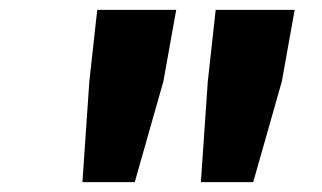

<svg xmlns="http://www.w3.org/2000/svg" viewBox="-20 -756 653 389"><path d="M161 -591 177 -736H337L311 -591L253 -387H147ZM401 -591 417 -736H577L551 -591L493 -387H387Z"/></svg>

Font: Nebula Sans Bold
Style: Regular
Weight: 700
Italic angle: -9°
Designer: Paul D. Hunt for Adobe (as Source Sans)
Foundry: Nebula Entertainment & Broadcasting LLC
Version: Version 1.010